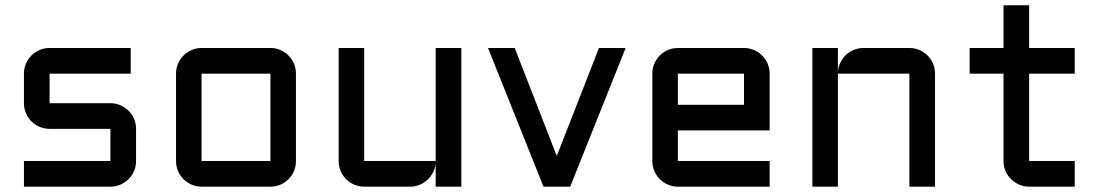

<svg xmlns="http://www.w3.org/2000/svg" viewBox="-20 -700 4130 720"><path d="M394 -96.2V-216.8H166Q146 -216.8 128.4 -224.4Q110.8 -231.9 97.9 -244.9Q85 -257.8 77.4 -275.4Q69.8 -293 69.8 -313V-423.8Q69.8 -443.8 77.4 -461.4Q85 -479 97.9 -491.9Q110.8 -504.9 128.4 -512.5Q146 -520 166 -520H470.2V-423.8H166V-313H394Q414.1 -313 431.4 -305.4Q448.7 -297.9 461.9 -284.9Q475.1 -272 482.7 -254.4Q490.2 -236.8 490.2 -216.8V-96.2Q490.2 -76.2 482.7 -58.6Q475.1 -41 461.9 -28.1Q448.7 -15.1 431.4 -7.6Q414.1 0 394 0H69.8V-96.2Z M1089.8 -96.2Q1089.8 -76.2 1082.3 -58.6Q1074.7 -41 1061.8 -28.1Q1048.8 -15.1 1031.5 -7.6Q1014.2 0 994.1 0H735.8Q716.3 0 698.7 -7.6Q681.2 -15.1 668.2 -28.1Q655.3 -41 647.7 -58.6Q640.1 -76.2 640.1 -96.2V-423.8Q640.1 -443.8 647.7 -461.4Q655.3 -479 668.2 -491.9Q681.2 -504.9 698.7 -512.5Q716.3 -520 735.8 -520H994.1Q1014.2 -520 1031.5 -512.5Q1048.8 -504.9 1061.8 -491.9Q1074.7 -479 1082.3 -461.4Q1089.8 -443.8 1089.8 -423.8ZM735.8 -423.8V-96.2H994.1V-423.8Z M1250 -520H1345.7V-96.2H1613.8V-520H1710V0H1613.8V-87.9Q1612.3 -69.8 1604 -53.7Q1595.7 -37.6 1582.8 -25.6Q1569.8 -13.7 1553.2 -6.8Q1536.6 0 1518.1 0H1345.7Q1326.2 0 1308.6 -7.6Q1291 -15.1 1278.1 -28.1Q1265.1 -41 1257.6 -58.6Q1250 -76.2 1250 -96.2Z M2018.1 0 1810.1 -520H1910.2L2067.9 -115.2L2226.1 -520H2326.2L2118.2 0Z M2866.2 -210.9H2522V-96.2H2866.2V0H2522Q2502.4 0 2484.9 -7.6Q2467.3 -15.1 2454.3 -28.1Q2441.4 -41 2433.8 -58.6Q2426.3 -76.2 2426.3 -96.2V-423.8Q2426.3 -443.8 2433.8 -461.4Q2441.4 -479 2454.3 -491.9Q2467.3 -504.9 2484.9 -512.5Q2502.4 -520 2522 -520H2770Q2790 -520 2807.6 -512.5Q2825.2 -504.9 2838.1 -491.9Q2851.1 -479 2858.6 -461.4Q2866.2 -443.8 2866.2 -423.8ZM2522 -423.8V-307.1H2770V-423.8Z M3486.3 0H3390.1V-423.8H3122.1V0H3026.4V-520H3122.1V-428.2Q3123 -447.3 3130.9 -464.1Q3138.7 -481 3151.6 -493.4Q3164.6 -505.9 3181.6 -512.9Q3198.7 -520 3218.3 -520H3390.1Q3410.2 -520 3427.7 -512.5Q3445.3 -504.9 3458.3 -491.9Q3471.2 -479 3478.8 -461.4Q3486.3 -443.8 3486.3 -423.8Z M3616.2 -520H3743.2V-680.2H3839.4V-520H4010.3V-423.8H3839.4V-96.2H4010.3V0H3839.4Q3819.8 0 3802.2 -7.6Q3784.7 -15.1 3771.5 -28.1Q3758.3 -41 3750.7 -58.6Q3743.2 -76.2 3743.2 -96.2V-423.8H3616.2Z"/></svg>

Font: Aldrich [RUS by Daymarius]
Style: Regular
Weight: 400
Designer: Matthew Desmond
Foundry: Matthew Desmond
Version: Version 1.002 August 24, 2018